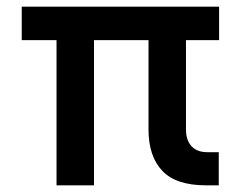

<svg xmlns="http://www.w3.org/2000/svg" viewBox="-20 -554 707 574"><path d="M595 0Q506 0 465 -43.5Q424 -87 424 -167V-434H261V0H149V-434H45V-534H635V-434H536V-167Q536 -135 552.5 -117Q569 -99 600 -99H634V0Z"/></svg>

Font: Geist SemBd
Style: Regular
Weight: 400
Designer: Basement.studio, Andrés Briganti, Mateo Zaragoza
Foundry: Basement.studio, Vercel, Andrés Briganti, Guido Ferreyra, Mateo Zaragoza
Version: Version 1.401